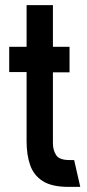

<svg xmlns="http://www.w3.org/2000/svg" viewBox="-20 -731 340 751"><path d="M248 0Q183 0 147.5 -22.5Q112 -45 98 -85Q84 -125 84 -179V-449H16V-548H84V-711H187V-548H252V-448H187V-170Q187 -144 199.5 -124.5Q212 -105 251 -105H270L294 0Z"/></svg>

Font: Stick No Bills SemiBold
Style: Regular
Weight: 600
Designer: Kosala Senevirathne, Siva Puranthara, Lasantha Premarathna, Tharique Azeez
Foundry: mooniak
Version: Version 2.000